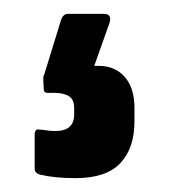

<svg xmlns="http://www.w3.org/2000/svg" viewBox="-20 -66 244 277"><path d="M89 191Q59 191 38 186Q30 184 30 177V129Q30 119 37 121Q41 121 46.5 122Q52 123 60 123Q87 123 87 99V90Q87 77 79 72.5Q71 68 59 68H49Q43 68 43 62Q43 57 42.5 50.5Q42 44 44 41L68 -37Q71 -46 78 -46H130Q142 -46 138 -33L116 29H122Q146 29 160 45Q174 61 174 90V109Q174 148 153.5 169.5Q133 191 89 191Z"/></svg>

Font: Sofia Sans Extra Condensed ExtraBold
Style: Regular
Weight: 800
Designer: Botio Nikoltchev, Ani Petrova
Foundry: lettersoup
Version: Version 4.101; ttfautohint (v1.8.4.7-5d5b)